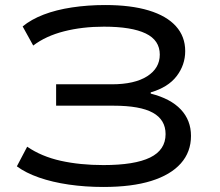

<svg xmlns="http://www.w3.org/2000/svg" viewBox="-20 -734 873 763"><path d="M391 9Q319 9 253.5 -0.5Q188 -10 135 -28.5Q82 -47 47 -73L88 -151Q145 -112 221.5 -95Q298 -78 391 -78Q515 -78 576.5 -108Q638 -138 638 -201Q638 -258 587.5 -286Q537 -314 431 -314H203V-399H424Q515 -399 565 -431Q615 -463 615 -517Q615 -574 559 -601Q503 -628 393 -628Q307 -628 234.5 -609.5Q162 -591 112 -553L70 -629Q104 -657 153.5 -676Q203 -695 266 -704.5Q329 -714 398 -714Q500 -714 571 -692.5Q642 -671 679 -630Q716 -589 716 -531Q716 -476 682 -431.5Q648 -387 579 -367V-362Q658 -342 698.5 -299Q739 -256 739 -194Q739 -130 698.5 -84.5Q658 -39 581 -15Q504 9 391 9Z"/></svg>

Font: Nunito Sans 7pt Expanded
Style: Regular
Weight: 400
Width: 7
Designer: Vernon Adams
Foundry: Vernon Adams
Version: Version 3.101;gftools[0.9.27]